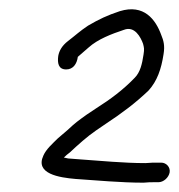

<svg xmlns="http://www.w3.org/2000/svg" viewBox="-20 -696 384 412"><path d="M147 -574C155 -581 163 -588 170 -594C190 -612 219 -623 246 -632C269 -641 282 -616 287 -602C289 -594 290 -591 288 -579C285 -559 281 -541 269 -529C244 -503 217 -483 187 -464L166 -450C148 -437 142 -433 125 -417C112 -406 112 -406 104 -399C93 -388 79 -376 73 -362C55 -323 107 -315 142 -312C187 -309 239 -304 288 -304C297 -305 305 -305 311 -305H320C331 -305 342 -315 344 -326C346 -337 337 -347 326 -347H317C311 -347 303 -347 292 -346C245 -346 196 -351 152 -354L126 -356C123 -357 120 -357 117 -358C121 -362 126 -366 130 -369C147 -385 167 -403 186 -416L208 -431C240 -452 271 -475 299 -502C317 -522 326 -547 331 -580C334 -598 331 -609 326 -621C314 -654 289 -688 237 -672C210 -663 193 -655 169 -641C151 -629 143 -621 126 -608C113 -598 107 -587 105 -576C103 -561 105 -547 122 -547C137 -547 145 -559 147 -574Z"/></svg>

Font: PolanStronk
Style: Ita
Weight: 500
Version: Version 1.0